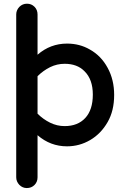

<svg xmlns="http://www.w3.org/2000/svg" viewBox="-20 -749 656 1011"><path d="M65.4 184.6V-672.9Q65.4 -695.3 82 -712.9Q98.6 -729.5 122.1 -729.5Q145.5 -729.5 161.6 -713.4Q177.7 -697.3 177.7 -672.9V-460.9Q245.1 -519.5 333 -519.5Q399.4 -519.5 453.1 -488.3Q512.7 -455.1 546.9 -391.6Q581.1 -329.1 581.1 -249Q581.1 -166 546.9 -106.4Q511.7 -44.9 455.1 -11.7Q398.4 21.5 333 21.5Q245.1 21.5 177.7 -37.1V184.6Q177.7 209 161.6 225.1Q145.5 241.2 121.1 241.2Q98.6 241.2 82 224.6Q65.4 207 65.4 184.6ZM424.8 -374Q386.7 -413.1 320.3 -413.1Q280.3 -413.1 244.1 -395.5Q207 -377 177.7 -347.7V-150.4Q207 -121.1 243.7 -103Q280.3 -85 320.3 -85Q389.6 -85 429.2 -127.9Q468.8 -170.9 468.8 -251Q468.8 -331.1 424.8 -374Z"/></svg>

Font: FakePearl
Style: SemiBold
Weight: 400
Version: Version 1.2